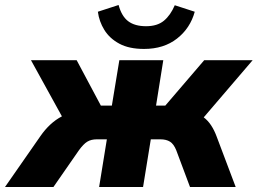

<svg xmlns="http://www.w3.org/2000/svg" viewBox="-76 -749 1032 769"><path d="M0 0ZM-56 0 86 -204Q104 -230 125.5 -250Q147 -270 172 -283L48 -508H231L328 -326H372L402 -508H578L549 -326H586L742 -508H936L740 -279Q757 -266 769.5 -247Q782 -228 791 -204L868 0H685L630 -147Q620 -172 605 -181.5Q590 -191 566 -191H528L497 0H321L352 -191H312Q289 -191 273.5 -181.5Q258 -172 240 -147L138 0ZM501 -553Q441 -553 402 -574Q363 -595 342 -629Q321 -663 316 -702L399 -729Q411 -684 437.5 -664Q464 -644 509 -644Q554 -644 580.5 -666Q607 -688 624 -728L704 -702Q686 -636 633 -594.5Q580 -553 501 -553Z"/></svg>

Font: Winston ExtraBold
Style: Italic
Weight: 800
Italic angle: -9°
Designer: Original fonts by Vernon Adams / Changes by Cristiano Sobral
Foundry: Original fonts by Vernon Adams / Changes by Cristiano Sobral
Version: Version 2.503;July 17, 2020;FontCreator 13.0.0.2655 64-bit